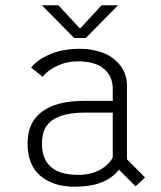

<svg xmlns="http://www.w3.org/2000/svg" viewBox="-20 -697 610 728"><path d="M427.5 -677 305.5 -553H261L139 -677H201.5L283.5 -588.5L365 -677ZM494 9.5 431 -53.5Q380.5 11 264 11Q181.5 11 133 -30.5Q84.5 -72 84.5 -153.5Q84.5 -233.5 140 -274Q195.5 -314.5 295.5 -314.5H407.5V-360Q407.5 -397 388.2 -421.2Q369 -445.5 340.2 -455Q311.5 -464.5 274.5 -464.5Q233 -464.5 196.2 -447Q159.5 -429.5 142 -406L98 -440.5Q120.5 -470.5 169.5 -491.2Q218.5 -512 281.5 -512Q329 -512 368.8 -497.5Q408.5 -483 435 -450.2Q461.5 -417.5 461.5 -371V-93L530 -24ZM276.5 -34Q324 -34 358.5 -52.8Q393 -71.5 407.5 -100V-270H301.5Q222 -270 180.5 -242.8Q139 -215.5 139 -153Q139 -34 276.5 -34Z"/></svg>

Font: League Mono Narrow UltraLight
Style: Regular
Weight: 200
Width: 3
Designer: Tyler Finck
Foundry: The League of Moveable Type / Tyler Finck
Version: Version 2.210